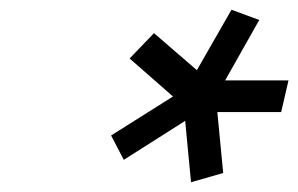

<svg xmlns="http://www.w3.org/2000/svg" viewBox="-20 -729 612 394"><path d="M426 -499 438 -374 372 -355 360 -481 234 -401 208 -451 335 -531 246 -609 296 -661 384 -585 455 -709 512 -688 442 -564H572L557 -499Z"/></svg>

Font: Panefresco 500wt
Style: Italic
Weight: 700
Foundry: Campivisivi & Chank Co
Version: Version 1.000